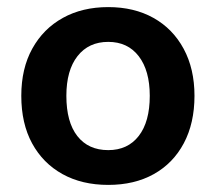

<svg xmlns="http://www.w3.org/2000/svg" viewBox="-20 -507 609 541"><path d="M528 -237Q528 -160 498 -103.5Q468 -47 413.5 -16.5Q359 14 285 14Q211 14 156 -16.5Q101 -47 70.5 -103Q40 -159 40 -237Q40 -314 71 -370Q102 -426 157 -456.5Q212 -487 285 -487Q358 -487 412.5 -456.5Q467 -426 497.5 -369.5Q528 -313 528 -237ZM285 -389Q230 -389 198.5 -349Q167 -309 167 -237Q167 -163 198 -123.5Q229 -84 285 -84Q340 -84 371 -124Q402 -164 402 -237Q402 -308 371 -348.5Q340 -389 285 -389Z"/></svg>

Font: Baloo Bhaijaan 2 SemiBold
Style: Regular
Weight: 600
Designer: Sanskriti Dholi, Noopur Datye and Ek Type
Foundry: Ek Type
Version: Version 1.700